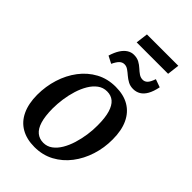

<svg xmlns="http://www.w3.org/2000/svg" viewBox="-270 -1004 1110 1110"><g transform="rotate(45 285.0 -449.0)"><path d="M328.5 -567.5Q393.5 -567.5 438.5 -541Q483.5 -514.5 507.2 -463.8Q531 -413 531 -340Q531.5 -271.5 511.2 -208.2Q491 -145 453 -95.5Q415 -46 361.5 -17.2Q308 11.5 242 11.5Q178 11.5 132.8 -14.5Q87.5 -40.5 63.8 -90.8Q40 -141 39.5 -213Q39.5 -282.5 59.5 -346.2Q79.5 -410 117.5 -460Q155.5 -510 208.8 -538.8Q262 -567.5 328.5 -567.5ZM312 -513.5Q280 -513.5 255.2 -495.2Q230.5 -477 212.2 -446.5Q194 -416 182 -377.8Q170 -339.5 164.2 -298.5Q158.5 -257.5 158.5 -219.5Q159 -157.5 171 -118.2Q183 -79 206 -60.5Q229 -42 260.5 -42Q291.5 -42 316 -60Q340.5 -78 358.8 -108.8Q377 -139.5 388.8 -177.8Q400.5 -216 406.5 -256.8Q412.5 -297.5 412 -336Q412 -398 400.2 -437Q388.5 -476 366.5 -494.8Q344.5 -513.5 312 -513.5ZM171 -665.5Q182 -701.5 197.2 -725.2Q212.5 -749 231.5 -761Q250.5 -773 272 -773Q297.5 -773 315.8 -763Q334 -753 348.5 -739.5Q363 -726 377.5 -716Q392 -706 409.5 -706Q425.5 -706 437.8 -718.2Q450 -730.5 461 -762.5L510 -745Q501.5 -703.5 487 -678Q472.5 -652.5 452.5 -640.8Q432.5 -629 408 -629Q384 -629 365.5 -639Q347 -649 331.8 -662.2Q316.5 -675.5 302.2 -685.5Q288 -695.5 272 -695.5Q255 -695.5 242 -683.2Q229 -671 215.5 -642.5ZM241.5 -909H498L489 -834.5H232Z"/></g></svg>

Font: Merriweather 20pt Medium
Style: Italic
Weight: 500
Italic angle: -7.8°
Version: Version 2.101